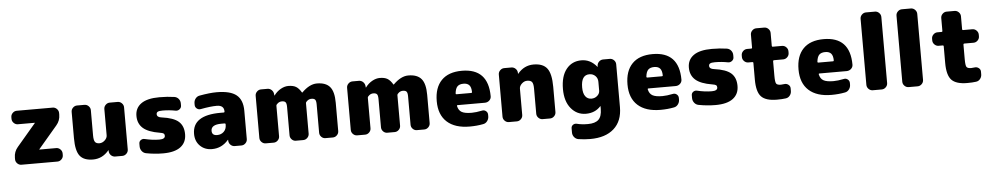

<svg xmlns="http://www.w3.org/2000/svg" viewBox="-46 -1181 9539 1843"><g transform="rotate(-5 4723.0 -260.0)"><path d="M466 -520Q489 -520 506 -503Q523 -486 523 -463V-447Q523 -390 486 -347L304 -133Q303 -132 303 -131Q303 -130 304 -130H466Q489 -130 506 -113Q523 -96 523 -73V-57Q523 -34 506 -17Q489 0 466 0H120Q97 0 80 -17Q63 -34 63 -57V-73Q63 -130 100 -173L282 -387Q283 -388 283 -389Q283 -390 282 -390H120Q97 -390 80 -407Q63 -424 63 -447V-463Q63 -486 80 -503Q97 -520 120 -520Z M1092 -520Q1115 -520 1132 -503Q1149 -486 1149 -463V-57Q1149 -34 1132 -17Q1115 0 1092 0H1024Q1000 0 983 -16.5Q966 -33 965 -57V-65Q965 -66 964 -66Q962 -66 962 -65Q900 10 809 10Q721 10 682.5 -39Q644 -88 644 -210V-463Q644 -486 661 -503Q678 -520 701 -520H772Q795 -520 812 -503Q829 -486 829 -463V-220Q829 -174 841.5 -157Q854 -140 884 -140Q912 -140 935.5 -162Q959 -184 959 -210V-463Q959 -486 976 -503Q993 -520 1016 -520Z M1500 -335Q1614 -320 1662 -277.5Q1710 -235 1710 -155Q1710 -76 1653 -33Q1596 10 1485 10Q1403 10 1320 -6Q1296 -11 1280.5 -31Q1265 -51 1265 -77V-103Q1265 -124 1282 -136Q1299 -148 1319 -143Q1394 -125 1460 -125Q1515 -125 1515 -157Q1515 -172 1506 -179Q1497 -186 1470 -190Q1359 -208 1309.5 -252Q1260 -296 1260 -370Q1260 -446 1318.5 -488Q1377 -530 1495 -530Q1573 -530 1639 -520Q1664 -516 1679.5 -497Q1695 -478 1695 -453V-432Q1695 -411 1677.5 -397.5Q1660 -384 1639 -388Q1578 -400 1514 -400Q1481 -400 1468 -393Q1455 -386 1455 -370Q1455 -340 1500 -335Z M2106 -210V-216Q2106 -225 2097 -225H2066Q1966 -225 1966 -165Q1966 -120 2016 -120Q2055 -120 2080.5 -144.5Q2106 -169 2106 -210ZM2046 -530Q2178 -530 2237 -482Q2296 -434 2296 -330V-57Q2296 -34 2279 -17Q2262 0 2239 0H2176Q2152 0 2135 -16.5Q2118 -33 2117 -57V-65Q2117 -66 2116 -66Q2115 -66 2114 -65Q2050 10 1956 10Q1886 10 1841 -34.5Q1796 -79 1796 -150Q1796 -330 2066 -330H2097Q2106 -330 2106 -339V-340Q2106 -400 2036 -400Q1976 -400 1881 -382Q1860 -378 1843 -391.5Q1826 -405 1826 -427V-443Q1826 -468 1841.5 -488Q1857 -508 1881 -512Q1980 -530 2046 -530Z M3012 -530Q3098 -530 3137.5 -483.5Q3177 -437 3177 -330V-57Q3177 -34 3160 -17Q3143 0 3120 0H3049Q3026 0 3009.5 -17Q2993 -34 2993 -57V-330Q2993 -364 2983 -376Q2973 -388 2947 -388Q2927 -388 2909.5 -375Q2892 -362 2892 -350V-57Q2892 -34 2875 -17Q2858 0 2835 0H2764Q2741 0 2724.5 -17Q2708 -34 2708 -57V-330Q2708 -364 2698 -376Q2688 -388 2662 -388Q2642 -388 2624.5 -375Q2607 -362 2607 -350V-57Q2607 -34 2590 -17Q2573 0 2550 0H2474Q2451 0 2434 -17Q2417 -34 2417 -57V-463Q2417 -486 2434 -503Q2451 -520 2474 -520H2535Q2559 -520 2576 -503.5Q2593 -487 2595 -463L2596 -451Q2596 -450 2597 -450Q2599 -450 2599 -451Q2626 -488 2663.5 -509Q2701 -530 2737 -530Q2783 -530 2810.5 -514Q2838 -498 2863 -456Q2863 -455 2864 -455Q2866 -455 2867 -456Q2941 -530 3012 -530Z M3893 -530Q3979 -530 4018.5 -483.5Q4058 -437 4058 -330V-57Q4058 -34 4041 -17Q4024 0 4001 0H3930Q3907 0 3890.5 -17Q3874 -34 3874 -57V-330Q3874 -364 3864 -376Q3854 -388 3828 -388Q3808 -388 3790.5 -375Q3773 -362 3773 -350V-57Q3773 -34 3756 -17Q3739 0 3716 0H3645Q3622 0 3605.5 -17Q3589 -34 3589 -57V-330Q3589 -364 3579 -376Q3569 -388 3543 -388Q3523 -388 3505.5 -375Q3488 -362 3488 -350V-57Q3488 -34 3471 -17Q3454 0 3431 0H3355Q3332 0 3315 -17Q3298 -34 3298 -57V-463Q3298 -486 3315 -503Q3332 -520 3355 -520H3416Q3440 -520 3457 -503.5Q3474 -487 3476 -463L3477 -451Q3477 -450 3478 -450Q3480 -450 3480 -451Q3507 -488 3544.5 -509Q3582 -530 3618 -530Q3664 -530 3691.5 -514Q3719 -498 3744 -456Q3744 -455 3745 -455Q3747 -455 3748 -456Q3822 -530 3893 -530Z M4480 -310Q4489 -310 4489 -319Q4488 -365 4469.5 -385Q4451 -405 4414 -405Q4375 -405 4355.5 -385.5Q4336 -366 4331 -318Q4331 -310 4339 -310ZM4409 -530Q4663 -530 4664 -262Q4664 -238 4646 -221.5Q4628 -205 4603 -205H4341Q4332 -205 4334 -196Q4343 -154 4373.5 -137Q4404 -120 4469 -120Q4510 -120 4569 -132Q4590 -137 4607 -123.5Q4624 -110 4624 -88V-72Q4624 -47 4608.5 -26.5Q4593 -6 4569 -2Q4508 10 4439 10Q4297 10 4220.5 -59.5Q4144 -129 4144 -260Q4144 -390 4212 -460Q4280 -530 4409 -530Z M5270 -300V-57Q5270 -34 5253 -17Q5236 0 5213 0H5142Q5119 0 5102 -17Q5085 -34 5085 -57V-300Q5085 -346 5072 -363Q5059 -380 5025 -380Q4997 -380 4973.5 -358Q4950 -336 4950 -310V-57Q4950 -34 4933 -17Q4916 0 4893 0H4817Q4794 0 4777 -17Q4760 -34 4760 -57V-463Q4760 -486 4777 -503Q4794 -520 4817 -520H4885Q4909 -520 4926 -503.5Q4943 -487 4944 -463V-455Q4944 -454 4945 -454Q4947 -454 4947 -455Q5009 -530 5100 -530Q5191 -530 5230.5 -478Q5270 -426 5270 -300Z M5706 -225V-310Q5706 -345 5683 -367.5Q5660 -390 5626 -390Q5546 -390 5546 -270Q5546 -213 5567.5 -184Q5589 -155 5626 -155Q5659 -155 5682.5 -176Q5706 -197 5706 -225ZM5834 -520Q5857 -520 5874 -503Q5891 -486 5891 -463V-50Q5891 84 5809.5 157Q5728 230 5581 230Q5524 230 5467 221Q5443 217 5427 197.5Q5411 178 5411 153V112Q5411 91 5427.5 79.5Q5444 68 5465 73Q5510 85 5571 85Q5641 85 5673.5 54Q5706 23 5706 -50V-75Q5706 -76 5705 -76Q5703 -76 5703 -75Q5649 -15 5561 -15Q5474 -15 5417.5 -83.5Q5361 -152 5361 -270Q5361 -394 5415.5 -462Q5470 -530 5561 -530Q5648 -530 5709 -455Q5710 -454 5711 -454Q5712 -454 5712 -455V-463Q5713 -487 5730 -503.5Q5747 -520 5771 -520Z M6318 -310Q6327 -310 6327 -319Q6326 -365 6307.5 -385Q6289 -405 6252 -405Q6213 -405 6193.5 -385.5Q6174 -366 6169 -318Q6169 -310 6177 -310ZM6247 -530Q6501 -530 6502 -262Q6502 -238 6484 -221.5Q6466 -205 6441 -205H6179Q6170 -205 6172 -196Q6181 -154 6211.5 -137Q6242 -120 6307 -120Q6348 -120 6407 -132Q6428 -137 6445 -123.5Q6462 -110 6462 -88V-72Q6462 -47 6446.5 -26.5Q6431 -6 6407 -2Q6346 10 6277 10Q6135 10 6058.5 -59.5Q5982 -129 5982 -260Q5982 -390 6050 -460Q6118 -530 6247 -530Z M6823 -335Q6937 -320 6985 -277.5Q7033 -235 7033 -155Q7033 -76 6976 -33Q6919 10 6808 10Q6726 10 6643 -6Q6619 -11 6603.5 -31Q6588 -51 6588 -77V-103Q6588 -124 6605 -136Q6622 -148 6642 -143Q6717 -125 6783 -125Q6838 -125 6838 -157Q6838 -172 6829 -179Q6820 -186 6793 -190Q6682 -208 6632.5 -252Q6583 -296 6583 -370Q6583 -446 6641.5 -488Q6700 -530 6818 -530Q6896 -530 6962 -520Q6987 -516 7002.5 -497Q7018 -478 7018 -453V-432Q7018 -411 7000.5 -397.5Q6983 -384 6962 -388Q6901 -400 6837 -400Q6804 -400 6791 -393Q6778 -386 6778 -370Q6778 -340 6823 -335Z M7492 -500Q7515 -500 7532 -483Q7549 -466 7549 -443V-427Q7549 -404 7532 -387Q7515 -370 7492 -370H7403Q7394 -370 7394 -361V-220Q7394 -160 7404 -145Q7414 -130 7449 -130Q7463 -130 7483 -133Q7504 -136 7521.5 -122.5Q7539 -109 7539 -88V-62Q7539 -37 7523.5 -17.5Q7508 2 7484 5Q7449 10 7399 10Q7292 10 7248 -36Q7204 -82 7204 -200V-361Q7204 -370 7195 -370H7156Q7133 -370 7116 -387Q7099 -404 7099 -427V-443Q7099 -466 7116 -483Q7133 -500 7156 -500H7195Q7204 -500 7204 -509V-633Q7204 -656 7221 -673Q7238 -690 7261 -690H7337Q7360 -690 7377 -673Q7394 -656 7394 -633V-509Q7394 -500 7403 -500Z M7966 -310Q7975 -310 7975 -319Q7974 -365 7955.5 -385Q7937 -405 7900 -405Q7861 -405 7841.5 -385.5Q7822 -366 7817 -318Q7817 -310 7825 -310ZM7895 -530Q8149 -530 8150 -262Q8150 -238 8132 -221.5Q8114 -205 8089 -205H7827Q7818 -205 7820 -196Q7829 -154 7859.5 -137Q7890 -120 7955 -120Q7996 -120 8055 -132Q8076 -137 8093 -123.5Q8110 -110 8110 -88V-72Q8110 -47 8094.5 -26.5Q8079 -6 8055 -2Q7994 10 7925 10Q7783 10 7706.5 -59.5Q7630 -129 7630 -260Q7630 -390 7698 -460Q7766 -530 7895 -530Z M8409 -750Q8432 -750 8449 -733Q8466 -716 8466 -693V-57Q8466 -34 8449 -17Q8432 0 8409 0H8323Q8300 0 8283 -17Q8266 -34 8266 -57V-693Q8266 -716 8283 -733Q8300 -750 8323 -750Z M8755 -750Q8778 -750 8795 -733Q8812 -716 8812 -693V-57Q8812 -34 8795 -17Q8778 0 8755 0H8669Q8646 0 8629 -17Q8612 -34 8612 -57V-693Q8612 -716 8629 -733Q8646 -750 8669 -750Z M9326 -500Q9349 -500 9366 -483Q9383 -466 9383 -443V-427Q9383 -404 9366 -387Q9349 -370 9326 -370H9237Q9228 -370 9228 -361V-220Q9228 -160 9238 -145Q9248 -130 9283 -130Q9297 -130 9317 -133Q9338 -136 9355.5 -122.5Q9373 -109 9373 -88V-62Q9373 -37 9357.5 -17.5Q9342 2 9318 5Q9283 10 9233 10Q9126 10 9082 -36Q9038 -82 9038 -200V-361Q9038 -370 9029 -370H8990Q8967 -370 8950 -387Q8933 -404 8933 -427V-443Q8933 -466 8950 -483Q8967 -500 8990 -500H9029Q9038 -500 9038 -509V-633Q9038 -656 9055 -673Q9072 -690 9095 -690H9171Q9194 -690 9211 -673Q9228 -656 9228 -633V-509Q9228 -500 9237 -500Z"/></g></svg>

Font: Rounded Mplus 1c Black
Style: Regular
Weight: 900
Version: Version 1.059.20150529